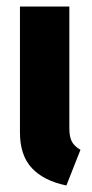

<svg xmlns="http://www.w3.org/2000/svg" viewBox="-20 -551 281 587"><path d="M192 -159Q192 -133 199.5 -118.5Q207 -104 226 -93L183 16Q114 2 77.5 -37Q41 -76 41 -146V-531H192Z"/></svg>

Font: Fira Sans Extra Condensed
Style: Bold
Weight: 700
Width: 1
Designer: Carrois Corporate & Edenspiekermann AG
Foundry: Carrois Corporate GbR & Edenspiekermann AG
Version: Version 4.203